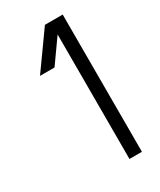

<svg xmlns="http://www.w3.org/2000/svg" viewBox="-129 -722 468 561"><g transform="rotate(-30 105.0 -441.5)"><path d="M138 -210V-630L82 -551H33L120 -673H180V-210Z"/></g></svg>

Font: Sulphur Point Light
Style: Regular
Weight: 300
Designer: Noponies / Dale Sattler
Foundry: Noponies
Version: Version 1.000; ttfautohint (v1.8)